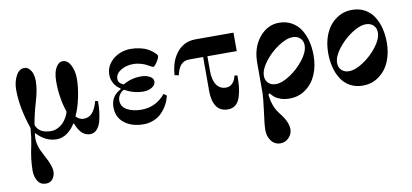

<svg xmlns="http://www.w3.org/2000/svg" viewBox="-71 -724 2680 1250"><g transform="rotate(-10 1269.0 -98.5)"><path d="M60 -354C60 -274 76.3 -186.7 109 -92C106.3 -52.7 101.3 -15 94 21C80.7 79 74 133.7 74 185C74 211 80 233.7 92 253C104 272.3 122 282 146 282C166 282 181.2 274.8 191.5 260.5C201.8 246.2 207 229.7 207 211C207 201 204.8 189.3 200.5 176C196.2 162.7 191.7 151 187 141C182.3 131 175.3 117.3 166 100L147 62C142.3 52.7 138 40.7 134 26C130 11.3 128 -2.7 128 -16C128 -26 129 -38 131 -52L134 -53C172.7 -11 216.3 10 265 10C291 10 315 1.7 337 -15C359 -31.7 375.7 -50.3 387 -71L392 -72C396.7 -61.3 400.5 -52.8 403.5 -46.5C406.5 -40.2 411 -32.7 417 -24C423 -15.3 429 -8.5 435 -3.5C441 1.5 448.3 5.8 457 9.5C465.7 13.2 475 15 485 15C502.3 15 517.2 8.5 529.5 -4.5C541.8 -17.5 550.8 -34.8 556.5 -56.5C562.2 -78.2 566.2 -99.5 568.5 -120.5C570.8 -141.5 572 -164 572 -188L554 -192C544.7 -158 532.7 -132.7 518 -116C503.3 -99.3 484 -91 460 -91C442.7 -91 426 -99 410 -115C426 -149 438.7 -188.7 448 -234C457.3 -279.3 462 -319.7 462 -355C462 -391 455.3 -421.5 442 -446.5C428.7 -471.5 411.3 -484 390 -484C375.3 -484 362.8 -477 352.5 -463C342.2 -449 335.2 -433.2 331.5 -415.5C327.8 -397.8 326 -380 326 -362C326 -288 336.7 -220 358 -158C358 -151.3 355 -142 349 -130C343 -118 335.3 -106 326 -94C316.7 -82 304 -71.5 288 -62.5C272 -53.5 255.7 -49 239 -49C185 -49 151.3 -68.3 138 -107C146 -155 158 -205.7 174 -259C188.7 -308.3 196 -351.7 196 -389C196 -403 194.2 -417 190.5 -431C186.8 -445 180.2 -457.3 170.5 -468C160.8 -478.7 149 -484 135 -484C113 -484 95 -470.7 81 -444C67 -417.3 60 -387.3 60 -354Z M664 -132C664 -86.7 680.3 -51.3 713 -26C745.7 -0.7 787.3 12 838 12C862 12 884 8 904 0C924 -8 940.3 -17.8 953 -29.5C965.7 -41.2 977 -54.5 987 -69.5C997 -84.5 1004.3 -98.3 1009 -111C1013.7 -123.7 1017.3 -135.3 1020 -146L1000 -160C958.7 -109.3 905.7 -84 841 -84C804.3 -84 773.2 -91 747.5 -105C721.8 -119 709 -140 709 -168C709 -180.7 712.8 -193 720.5 -205C728.2 -217 738.3 -226 751 -232C790.3 -209.3 832 -198 876 -198C897.3 -198 916 -203 932 -213C948 -223 956 -235.7 956 -251C956 -265 948 -276.3 932 -285C916 -293.7 896.7 -298 874 -298C831.3 -298 792 -287.3 756 -266C732.7 -274.7 721 -288.7 721 -308C721 -330.7 732.8 -349.3 756.5 -364C780.2 -378.7 808.3 -386 841 -386C855 -386 869.3 -384 884 -380C898.7 -376 910 -372.2 918 -368.5C926 -364.8 936.3 -359.3 949 -352C957 -347.3 962.3 -345 965 -345C971 -345 979.7 -353.7 991 -371C1002.3 -388.3 1008 -401.7 1008 -411C1008 -413 1006 -416.5 1002 -421.5C998 -426.5 991.7 -432.7 983 -440C974.3 -447.3 963.7 -454.5 951 -461.5C938.3 -468.5 922 -474.3 902 -479C882 -483.7 860.7 -486 838 -486C812.7 -486 787.7 -480.7 763 -470C738.3 -459.3 717.3 -443 700 -421C682.7 -399 674 -373.3 674 -344C674 -324 679 -305 689 -287C699 -269 713 -254.7 731 -244V-239C686.3 -215.7 664 -180 664 -132Z M1092 -268 1119 -262C1125.7 -292.7 1135.8 -315.3 1149.5 -330C1163.2 -344.7 1181.7 -352 1205 -352H1296V-126C1296 -83.3 1304.3 -49.7 1321 -25C1337.7 -0.3 1363 12 1397 12C1417 12 1433.8 6.3 1447.5 -5C1461.2 -16.3 1471.3 -32.7 1478 -54C1484.7 -75.3 1489.2 -97 1491.5 -119C1493.8 -141 1495 -166.3 1495 -195L1476 -198C1472 -178.7 1464.3 -162.5 1453 -149.5C1441.7 -136.5 1427 -130 1409 -130C1381.7 -130 1360.7 -141 1346 -163C1331.3 -185 1324 -216.7 1324 -258V-352H1518V-474H1266C1206 -474 1159.7 -446.7 1127 -392C1107 -359.3 1095.3 -318 1092 -268Z M1664 -162C1664 -190 1677 -221 1703 -255C1729 -289 1760 -318 1796 -342C1832 -366 1864 -378 1892 -378C1912 -378 1928.3 -372 1941 -360C1953.7 -348 1960 -332 1960 -312C1960 -284 1947 -253 1921 -219C1895 -185 1864 -156 1828 -132C1792 -108 1760 -96 1732 -96C1712 -96 1695.7 -102 1683 -114C1670.3 -126 1664 -142 1664 -162ZM1612 187C1612 215 1619.5 239 1634.5 259C1649.5 279 1670 289 1696 289C1717.3 289 1735.7 280.8 1751 264.5C1766.3 248.2 1774 229.7 1774 209C1774 176.3 1757 139 1723 97C1694.3 61.7 1677.3 16.7 1672 -38L1681 -44C1690.3 -32.7 1699.2 -23.5 1707.5 -16.5C1715.8 -9.5 1728.5 -3 1745.5 3C1762.5 9 1782 12 1804 12C1845.3 12 1881.7 0.3 1913 -23C1944.3 -46.3 1967.7 -76.7 1983 -114C1998.3 -151.3 2006 -192.3 2006 -237C2006 -271 2002.3 -302.7 1995 -332C1987.7 -361.3 1976.5 -387.7 1961.5 -411C1946.5 -434.3 1926.8 -452.7 1902.5 -466C1878.2 -479.3 1850.7 -486 1820 -486C1769.3 -486 1726 -464.2 1690 -420.5C1654 -376.8 1636 -321.3 1636 -254V-52C1636 -34.7 1632 5 1624 67C1616 123 1612 163 1612 187Z M2148 -162C2148 -190 2161 -221 2187 -255C2213 -289 2244 -318 2280 -342C2316 -366 2348 -378 2376 -378C2396 -378 2412.3 -372 2425 -360C2437.7 -348 2444 -332 2444 -312C2444 -284 2431 -253 2405 -219C2379 -185 2348 -156 2312 -132C2276 -108 2244 -96 2216 -96C2196 -96 2179.7 -102 2167 -114C2154.3 -126 2148 -142 2148 -162ZM2102 -237C2102 -203 2105.7 -171.3 2113 -142C2120.3 -112.7 2131.5 -86.3 2146.5 -63C2161.5 -39.7 2181.2 -21.3 2205.5 -8C2229.8 5.3 2257.3 12 2288 12C2329.3 12 2365.7 0.3 2397 -23C2428.3 -46.3 2451.7 -76.7 2467 -114C2482.3 -151.3 2490 -192.3 2490 -237C2490 -271 2486.3 -302.7 2479 -332C2471.7 -361.3 2460.5 -387.7 2445.5 -411C2430.5 -434.3 2410.8 -452.7 2386.5 -466C2362.2 -479.3 2334.7 -486 2304 -486C2262.7 -486 2226.3 -474.3 2195 -451C2163.7 -427.7 2140.3 -397.3 2125 -360C2109.7 -322.7 2102 -281.7 2102 -237Z"/></g></svg>

Font: Km Standard TT
Style: Bold
Weight: 700
Designer: Alexey Kryukov <alexios@thessalonica.org.ru>
Version: Version 2.0.2